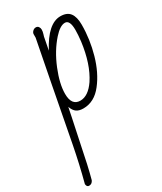

<svg xmlns="http://www.w3.org/2000/svg" viewBox="-272 -602 920 1092"><g transform="rotate(-30 187.5 -56.0)"><path d="M-43 390Q-13 276 9 162L39 5L69 -152L77 -194Q117 -402 131 -472V-494Q131 -504 140 -513Q149 -522 161 -522Q172 -522 178 -513.5Q184 -505 184 -495Q184 -481 179 -466L175 -453Q173 -445 173 -442L159 -370Q231 -507 313 -507Q356 -507 375.5 -481.5Q395 -456 395 -405Q395 -309 368 -214Q341 -119 290 -54Q238 13 166 13Q138 13 121.5 1.5Q105 -10 95 -38L83 21Q59 131 48 187Q24 309 2 390Q-7 410 -26 410Q-41 410 -43 390ZM270 -100Q326 -185 344 -323Q349 -366 349 -397Q349 -462 317 -462Q285 -462 244 -416Q188 -353 152 -264.5Q116 -176 116 -111Q116 -34 173 -34Q225 -34 270 -100Z"/></g></svg>

Font: Bad Script
Style: Regular
Weight: 400
Italic angle: -10°
Designer: Roman Shchyukin (Gaslight Type Foundry), Cyreal (Charset Expansion)
Foundry: Gaslight
Version: Version 2.000